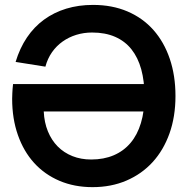

<svg xmlns="http://www.w3.org/2000/svg" viewBox="-20 -755 772 790"><path d="M360.7 15Q437.4 15 500.3 -12Q563.2 -39 608.1 -88.1Q652.9 -137.2 677.5 -206.3Q702 -275.4 702 -360Q702 -444.2 678.5 -513.2Q655 -582.3 611.3 -631.6Q567.6 -680.9 504.6 -707.9Q441.7 -734.8 362.8 -734.8Q303.4 -734.8 252.7 -719.4Q201.9 -703.9 161.2 -674.2Q120.4 -644.5 90.9 -600.8Q61.4 -557.1 44.2 -500.2L166.8 -480.7Q175.7 -514 193.9 -540Q212.2 -566.1 237.5 -584Q262.8 -602 293.7 -611.6Q324.7 -621.2 359 -621.2Q413.1 -621.2 453.6 -603.5Q494.2 -585.8 521 -552Q547.8 -518.2 561.2 -469.5Q574.5 -420.9 574.5 -359Q574.5 -297.2 559.8 -248.7Q545.2 -200.2 517.1 -167Q489 -133.7 448.1 -116.2Q407.2 -98.7 355.2 -98.7Q313.2 -98.7 278.1 -112.6Q243 -126.6 217.5 -152.3Q192 -178.1 177 -214.7Q162.1 -251.3 160 -296.3H616V-409.2H33.7Q31.3 -387.1 30.7 -371.2Q30 -355.4 30 -348.7Q30 -266.6 53.7 -199.3Q77.3 -132.1 120.5 -84.5Q163.8 -37 224.8 -11Q285.9 15 360.7 15Z"/></svg>

Font: Vela Sans GX ExtLt
Style: Regular
Weight: 200
Designer: Principal design: Mikhail Sharanda - project Manrope.
Design modification: Ravid Balaliev
Foundry: Mikhail Sharanda
Version: Version 1.001